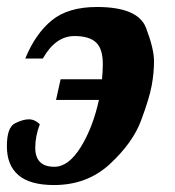

<svg xmlns="http://www.w3.org/2000/svg" viewBox="-57 -529 505 555"><path d="M240.2 -343.8Q240.2 -387.7 220.7 -406.2Q201.2 -424.8 158.2 -424.8Q103.5 -424.8 66.9 -359.9H16.1Q45.4 -431.6 92.8 -470.2Q140.1 -508.8 223.1 -508.8Q342.3 -508.8 365.2 -448.2Q388.2 -387.7 388.2 -352.5Q388.2 -317.4 381.3 -280.8Q374.5 -244.1 350.6 -180.2Q326.7 -116.2 261 -55.2Q195.3 5.9 99.1 5.9Q29.8 5.9 -3.7 -22.7Q-37.1 -51.3 -37.1 -106Q-37.1 -160.6 -13.9 -172.4Q9.3 -184.1 26.4 -184.1Q43.5 -184.1 58.1 -169.9Q44.9 -135.3 44.9 -102.1Q44.9 -46.9 100.1 -46.9Q141.1 -46.9 176.3 -103.5Q211.4 -160.2 229 -240.2H105L118.2 -299.8H237.8Q240.2 -324.2 240.2 -343.8Z"/></svg>

Font: Lobster-Regular
Style: Regular
Weight: 400
Designer: Pablo Impallari
Foundry: Pablo Impallari
Version: Version 1.007; ttfautohint (v1.1) -l 8 -r 50 -G 50 -x 14 -D 